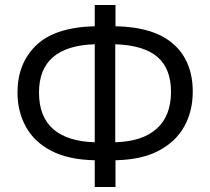

<svg xmlns="http://www.w3.org/2000/svg" viewBox="-20 -741 840 768"><path d="M442 -721V-636Q597 -633 674 -564.5Q751 -496 751 -374Q751 -297 717.5 -236Q684 -175 615.5 -138.5Q547 -102 442 -100V7H359V-100Q254 -102 185.5 -137.5Q117 -173 83.5 -234Q50 -295 50 -371Q50 -488 125 -560Q200 -632 359 -636V-721ZM359 -564Q136 -557 136 -371Q136 -274 193 -224.5Q250 -175 359 -172ZM441 -564V-172Q549 -175 606.5 -226Q664 -277 664 -374Q664 -466 610 -513Q556 -560 441 -564Z"/></svg>

Font: Go Noto Current
Style: Regular
Weight: 400
Designer: Monotype Design Team
Foundry: Monotype Imaging Inc.
Version: Version 2.007; ttfautohint (v1.8) -l 8 -r 50 -G 200 -x 14 -D